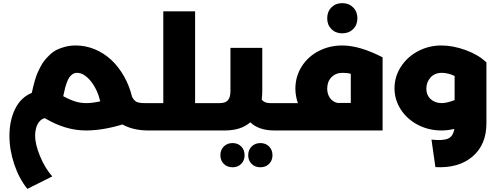

<svg xmlns="http://www.w3.org/2000/svg" viewBox="-20 -829 3164 1220"><path d="M936 -173.8Q945.3 -173.8 950.7 -150.4Q956.1 -127 956.1 -87.9Q956.1 -47.4 950.7 -23.7Q945.3 0 936 0H922.9Q826.7 0 757.8 -38.1Q632.3 0 525.9 0Q395 0 265.1 -78.1Q244.6 -74.2 230.2 -56.4Q215.8 -38.6 209.5 -15.6Q203.1 7.3 203.1 33.2Q203.1 87.4 234.4 163.3Q265.6 239.3 312 292L153.8 371.1Q101.1 305.7 70.6 214.8Q40 124 40 34.2Q40 -63.5 76.2 -137Q112.3 -210.4 182.1 -238.8Q182.6 -240.7 183.6 -245.6Q188 -265.6 190.9 -278.1Q193.8 -290.5 201.2 -316.2Q208.5 -341.8 215.8 -359.6Q223.1 -377.4 236.1 -402.6Q249 -427.7 263.2 -445.3Q277.3 -462.9 297.9 -482.2Q318.4 -501.5 341.6 -512.9Q364.7 -524.4 395.5 -532.2Q426.3 -540 460.9 -540Q524.9 -540 583.5 -515.4Q642.1 -490.7 688 -447.5Q733.9 -404.3 767.8 -344.5Q801.8 -284.7 818.8 -214.8Q831.1 -189.9 847.4 -181.9Q863.8 -173.8 901.9 -173.8ZM528.8 -173.8Q566.4 -173.8 617.2 -185.1Q598.6 -261.7 556.2 -314Q513.7 -366.2 469.2 -366.2Q453.6 -366.2 440.7 -357.4Q427.7 -348.6 419.4 -335.7Q411.1 -322.8 404.1 -303.2Q397 -283.7 393.1 -267.8Q389.2 -252 384.8 -231.4Q384.3 -229 384 -227.8Q383.8 -226.6 383.3 -224.6Q382.8 -222.7 382.6 -220.9Q382.3 -219.2 381.8 -217.8Q427.2 -193.4 460 -183.6Q492.7 -173.8 528.8 -173.8Z M1321.8 -173.8Q1331.1 -173.8 1336.2 -150.4Q1341.3 -127 1341.3 -87.9Q1341.3 -46.9 1336.2 -23.4Q1331.1 0 1321.8 0H935.5Q926.3 0 920.9 -23.7Q915.5 -47.4 915.5 -87.9Q915.5 -127 920.9 -150.4Q926.3 -173.8 935.5 -173.8H1017.6V-756.8H1219.7V-173.8Z M1774.4 -173.8Q1783.7 -173.8 1789.1 -150.4Q1794.4 -127 1794.4 -87.9Q1794.4 -47.4 1789.1 -23.7Q1783.7 0 1774.4 0H1723.1Q1625 0 1570.3 -51.8Q1511.2 0 1408.2 0H1321.3Q1312 0 1306.6 -23.7Q1301.3 -47.4 1301.3 -87.9Q1301.3 -127 1306.6 -150.4Q1312 -173.8 1321.3 -173.8H1377.4Q1412.6 -173.8 1428.5 -192.4Q1444.3 -210.9 1444.3 -251V-524.9H1646.5V-250Q1646.5 -226.6 1643.1 -196.8Q1659.2 -173.8 1696.3 -173.8ZM1402.1 101.8Q1423.8 80.1 1457.5 80.1Q1491.2 80.1 1512.7 101.8Q1534.2 123.5 1534.2 157.2Q1534.2 190.9 1512.7 212.4Q1491.2 233.9 1457.5 233.9Q1423.8 233.9 1402.1 212.4Q1380.4 190.9 1380.4 157.2Q1380.4 123.5 1402.1 101.8ZM1578.9 101.8Q1600.6 80.1 1634.3 80.1Q1668 80.1 1689.7 101.8Q1711.4 123.5 1711.4 157.2Q1711.4 190.9 1689.7 212.4Q1668 233.9 1634.3 233.9Q1600.6 233.9 1578.9 212.4Q1557.1 190.9 1557.1 157.2Q1557.1 123.5 1578.9 101.8Z M2223.9 -644Q2196.8 -617.2 2154.8 -617.2Q2112.8 -617.2 2085.9 -644Q2059.1 -670.9 2059.1 -712.9Q2059.1 -754.9 2085.9 -782Q2112.8 -809.1 2154.8 -809.1Q2196.8 -809.1 2223.9 -782Q2251 -754.9 2251 -712.9Q2251 -670.9 2223.9 -644ZM2154.8 -540Q2265.1 -540 2411.1 -464.8V0H1773.9Q1764.6 0 1759.3 -23.7Q1753.9 -47.4 1753.9 -87.9Q1753.9 -127 1759.3 -150.4Q1764.6 -173.8 1773.9 -173.8H1873Q1856.9 -219.7 1856.9 -265.1Q1856.9 -342.3 1896.5 -405.5Q1936 -468.8 2004.4 -504.4Q2072.8 -540 2154.8 -540ZM2059.1 -266.1Q2059.1 -231.4 2076.9 -206.3Q2094.7 -181.2 2125 -174.8H2209V-359.9Q2187.5 -366.2 2156.7 -366.2Q2113.3 -366.2 2086.2 -338.4Q2059.1 -310.5 2059.1 -266.1Z M3068.8 -434.1 3070.8 -433.1V-44.9Q3070.8 90.3 2982.4 165.8Q2894 241.2 2746.6 232.9L2721.7 58.1Q2794.9 65.9 2827.1 51.8Q2859.4 37.6 2866.7 -9.8Q2824.2 0 2784.7 0Q2704.1 0 2635.5 -35.6Q2566.9 -71.3 2526.9 -133.1Q2486.8 -194.8 2486.8 -268.1Q2486.8 -341.3 2526.9 -404.1Q2566.9 -466.8 2635.5 -503.4Q2704.1 -540 2784.7 -540Q2857.9 -540 2938.2 -511Q3018.6 -481.9 3068.8 -434.1ZM2689 -266.1Q2689 -225.1 2716.3 -199.5Q2743.7 -173.8 2787.6 -173.8Q2818.4 -173.8 2868.7 -192.9V-346.2Q2826.2 -366.2 2788.6 -366.2Q2741.2 -366.2 2715.1 -335.9Q2689 -305.7 2689 -266.1Z"/></svg>

Font: Montserrat-Arabic ExtraBold
Style: Regular
Weight: 800
Designer: Mohamed Gaber
Foundry: Kief Type Foundry
Version: Version 5.008;PS 005.008;hotconv 1.0.88;makeotf.lib2.5.64775